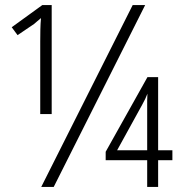

<svg xmlns="http://www.w3.org/2000/svg" viewBox="-20 -734 712 754"><path d="M142 0 501 -714H550L191 0ZM138 -571Q138 -593 138.5 -617.5Q139 -642 141 -663Q132 -655 125 -649.5Q118 -644 114 -640L49 -596L26 -627L146 -714H183V-286H138ZM558 0V-105H395V-138L559 -431H601V-144H657V-105H601V0ZM440 -144H558V-302Q558 -325 558 -339.5Q558 -354 559 -366Q552 -347 538 -322Z"/></svg>

Font: Noto Sans ExtraCondensed Light
Style: Regular
Weight: 300
Width: 2
Designer: Monotype Design Team
Foundry: Monotype Imaging Inc.
Version: Version 2.013; ttfautohint (v1.8.4.7-5d5b)